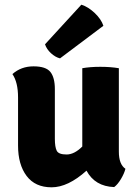

<svg xmlns="http://www.w3.org/2000/svg" viewBox="-20 -790 589 819"><path d="M57 -169V-374Q57 -439 33 -474Q70 -507 123 -507Q176 -507 195 -483Q214 -459 214 -410V-198Q214 -163 222 -147Q230 -131 264 -131Q297 -131 331 -165V-499Q364 -505 408 -505Q452 -505 487 -499V-143Q487 -89 515 -70Q510 -50 496 -26.5Q482 -3 467 8Q385 5 349 -62Q270 9 200 9Q130 9 93.5 -39.5Q57 -88 57 -169ZM172 -601 327 -770Q356 -761 384 -734.5Q412 -708 421 -680L236 -541Q216 -546 197.5 -563Q179 -580 172 -601Z"/></svg>

Font: Signika
Style: Bold
Weight: 700
Designer: Anna Giedrys
Foundry: Anna Giedrys
Version: Version 1.001